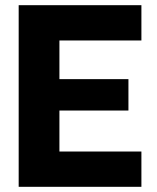

<svg xmlns="http://www.w3.org/2000/svg" viewBox="-20 -720 606 740"><path d="M209 -564V-415H475V-294H209V-136H525V0H52V-700H525V-564Z"/></svg>

Font: Be Vietnam ExtraBold
Style: Regular
Weight: 800
Designer: Gabriel Lam
Foundry: TypeRant
Version: Version 4.000